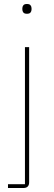

<svg xmlns="http://www.w3.org/2000/svg" viewBox="-20 -742 271 962"><path d="M105 -506H126V171Q126 200 97 200H20V181H105ZM115 -673Q102 -673 97 -679.5Q92 -686 92 -694V-701Q92 -709 97 -715.5Q102 -722 115 -722Q128 -722 133 -715.5Q138 -709 138 -701V-694Q138 -686 133 -679.5Q128 -673 115 -673Z"/></svg>

Font: IBM Plex Sans Arabic Thin
Style: Regular
Weight: 100
Designer: Mike Abbink, Paul van der Laan, Pieter van Rosmalen, Wael Morcos, Khajak Apelian
Foundry: Bold Monday
Version: Version 1.101